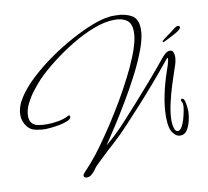

<svg xmlns="http://www.w3.org/2000/svg" viewBox="-82 -720 1011 935"><g transform="rotate(-10 423.5 -252.5)"><path d="M274 124Q269 124 264 121.5Q259 119 259 113Q259 108 262 104.5Q265 101 268 97Q302 62 332 23.5Q362 -15 389 -55Q440 -129 485 -205Q530 -281 569 -362Q580 -386 592.5 -416Q605 -446 613.5 -477.5Q622 -509 622 -535Q622 -576 600 -592.5Q578 -609 540 -609Q492 -609 435.5 -587.5Q379 -566 322.5 -531.5Q266 -497 217.5 -459Q169 -421 137 -388Q118 -368 96 -340Q74 -312 58.5 -280.5Q43 -249 43 -220Q43 -195 55.5 -183Q68 -171 88 -168Q108 -165 128 -165Q153 -165 182.5 -170Q212 -175 234 -187Q238 -189 239 -189Q245 -189 245 -182Q245 -171 228 -163.5Q211 -156 188 -151.5Q165 -147 144.5 -145Q124 -143 116 -143Q97 -143 72 -147.5Q47 -152 33 -167Q7 -195 7 -232Q7 -272 34.5 -315Q62 -358 108 -401Q154 -444 210 -483.5Q266 -523 323 -554Q380 -585 430 -604.5Q480 -624 513 -627Q522 -629 531 -629Q540 -629 549 -629Q595 -629 626.5 -611Q658 -593 658 -541Q658 -502 638 -447Q618 -392 586.5 -330.5Q555 -269 519 -208.5Q483 -148 450 -97Q417 -46 395 -13L418 -33Q459 -69 496 -109.5Q533 -150 569 -190Q611 -237 652.5 -285Q694 -333 734 -382Q741 -391 753 -402.5Q765 -414 778 -414Q791 -414 795 -403Q799 -392 799 -382Q799 -369 796 -356Q793 -343 788 -330Q776 -295 761.5 -249.5Q747 -204 737 -158.5Q727 -113 727 -76Q727 -69 728.5 -56Q730 -43 735 -32.5Q740 -22 749 -22Q760 -22 769 -36.5Q778 -51 784 -72Q790 -93 793.5 -111.5Q797 -130 797 -139Q797 -152 793.5 -157.5Q790 -163 790 -167Q790 -173 796 -173Q805 -173 809 -159Q813 -145 814.5 -129Q816 -113 816 -107Q816 -91 810.5 -65Q805 -39 792.5 -18.5Q780 2 758 2Q741 2 728.5 -11.5Q716 -25 711 -41Q707 -55 705.5 -70Q704 -85 704 -98Q704 -150 716 -207Q728 -264 745 -313Q749 -324 756 -345.5Q763 -367 763 -377Q763 -381 761 -381Q759 -381 755 -376Q751 -371 750 -370Q669 -270 584 -177Q547 -137 509.5 -96Q472 -55 431 -18Q413 -2 395 14.5Q377 31 360 48Q353 54 346.5 60.5Q340 67 334 73Q330 77 326 81.5Q322 86 319 91Q312 102 300 113Q288 124 274 124ZM758 -461Q757 -460 755 -460Q752 -460 752 -464Q752 -468 755 -469Q758 -472 769.5 -480.5Q781 -489 795 -499Q809 -509 818 -517Q823 -521 828 -523.5Q833 -526 837 -526Q842 -526 844 -524Q847 -521 847 -518Q847 -508 818.5 -492Q790 -476 758 -461Z"/></g></svg>

Font: Sassy Frass
Style: Regular
Weight: 400
Designer: Robert E. Leuschke
Foundry: Robert E. Leuschke
Version: Version 1.010; ttfautohint (v1.8.3)